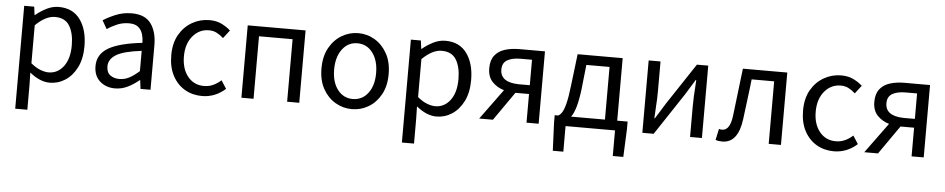

<svg xmlns="http://www.w3.org/2000/svg" viewBox="-43 -881 7065 1435"><g transform="rotate(5 3490.0 -164.0)"><path d="M92 229V-543H167L175 -481H178Q215 -512 259.5 -534.5Q304 -557 351 -557Q456 -557 511.5 -481Q567 -405 567 -280Q567 -187 534 -121.5Q501 -56 447.5 -21.5Q394 13 331 13Q258 13 181 -50L183 45V229ZM316 -63Q384 -63 428 -120.5Q472 -178 472 -279Q472 -369 439 -424.5Q406 -480 329 -480Q260 -480 183 -405V-120Q220 -89 254.5 -76Q289 -63 316 -63Z M821 13Q753 13 707.5 -27.5Q662 -68 662 -141Q662 -230 743 -277.5Q824 -325 996 -344Q996 -379 986.5 -410.5Q977 -442 953 -461.5Q929 -481 884 -481Q837 -481 795.5 -463.5Q754 -446 721 -423L685 -486Q723 -511 778.5 -534Q834 -557 899 -557Q998 -557 1042.5 -496Q1087 -435 1087 -334V0H1012L1004 -65H1001Q962 -32 916.5 -9.5Q871 13 821 13ZM847 -60Q887 -60 922 -78.5Q957 -97 996 -132V-284Q861 -268 806 -234Q751 -200 751 -147Q751 -101 779 -80.5Q807 -60 847 -60Z M1474 13Q1402 13 1344.5 -20.5Q1287 -54 1253 -117.5Q1219 -181 1219 -271Q1219 -362 1255.5 -425.5Q1292 -489 1352 -523Q1412 -557 1481 -557Q1534 -557 1572.5 -538Q1611 -519 1640 -493L1593 -432Q1569 -454 1543 -467.5Q1517 -481 1484 -481Q1411 -481 1362.5 -423Q1314 -365 1314 -271Q1314 -177 1360.5 -120Q1407 -63 1482 -63Q1520 -63 1552 -78Q1584 -93 1610 -117L1649 -56Q1572 13 1474 13Z M1769 0V-543H2203V0H2112V-469H1860V0Z M2598 13Q2532 13 2474.5 -20.5Q2417 -54 2381.5 -117.5Q2346 -181 2346 -271Q2346 -362 2381.5 -425.5Q2417 -489 2474.5 -523Q2532 -557 2598 -557Q2665 -557 2722 -523Q2779 -489 2814.5 -425.5Q2850 -362 2850 -271Q2850 -181 2814.5 -117.5Q2779 -54 2722 -20.5Q2665 13 2598 13ZM2598 -63Q2669 -63 2712.5 -120Q2756 -177 2756 -271Q2756 -365 2712.5 -423Q2669 -481 2598 -481Q2528 -481 2484.5 -423Q2441 -365 2441 -271Q2441 -177 2484.5 -120Q2528 -63 2598 -63Z M2993 229V-543H3068L3076 -481H3079Q3116 -512 3160.5 -534.5Q3205 -557 3252 -557Q3357 -557 3412.5 -481Q3468 -405 3468 -280Q3468 -187 3435 -121.5Q3402 -56 3348.5 -21.5Q3295 13 3232 13Q3159 13 3082 -50L3084 45V229ZM3217 -63Q3285 -63 3329 -120.5Q3373 -178 3373 -279Q3373 -369 3340 -424.5Q3307 -480 3230 -480Q3161 -480 3084 -405V-120Q3121 -89 3155.5 -76Q3190 -63 3217 -63Z M3908 -281V-472H3823Q3759 -472 3722.5 -450.5Q3686 -429 3686 -380Q3686 -284 3823 -281ZM3808 -543H3999V0H3908V-215H3808H3806L3656 0H3553L3719 -227Q3665 -243 3630 -280.5Q3595 -318 3595 -382Q3595 -442 3623 -477.5Q3651 -513 3699 -528Q3747 -543 3808 -543Z M4316 -469 4296 -285Q4277 -128 4236 -74H4490V-469ZM4582 -74H4660V-17L4651 192H4572V0H4201V192H4122L4113 -17V-74H4139Q4154 -81 4167.5 -101.5Q4181 -122 4193 -169Q4205 -216 4215 -302L4244 -543H4582Z M4777 0V-543H4866V-316Q4866 -261 4861 -191Q4859 -154 4857 -116H4861Q4877 -142 4897 -174Q4917 -206 4933 -232L5139 -543H5224V0H5135V-227Q5135 -297 5142 -390Q5143 -409 5144 -428H5140Q5134 -419 5128 -408Q5095 -356 5068 -311L4862 0Z M5377 13Q5347 13 5327 5L5345 -79Q5354 -75 5369 -75Q5398 -75 5416.5 -103Q5435 -131 5442 -191Q5457 -313 5471 -435Q5478 -489 5484 -543H5817V0H5725V-469H5556Q5551 -429 5547 -390Q5534 -279 5519 -168Q5496 13 5377 13Z M6214 13Q6142 13 6084.5 -20.5Q6027 -54 5993 -117.5Q5959 -181 5959 -271Q5959 -362 5995.5 -425.5Q6032 -489 6092 -523Q6152 -557 6221 -557Q6274 -557 6312.5 -538Q6351 -519 6380 -493L6333 -432Q6309 -454 6283 -467.5Q6257 -481 6224 -481Q6151 -481 6102.5 -423Q6054 -365 6054 -271Q6054 -177 6100.5 -120Q6147 -63 6222 -63Q6260 -63 6292 -78Q6324 -93 6350 -117L6389 -56Q6312 13 6214 13Z M6797 -281V-472H6712Q6648 -472 6611.5 -450.5Q6575 -429 6575 -380Q6575 -284 6712 -281ZM6697 -543H6888V0H6797V-215H6697H6695L6545 0H6442L6608 -227Q6554 -243 6519 -280.5Q6484 -318 6484 -382Q6484 -442 6512 -477.5Q6540 -513 6588 -528Q6636 -543 6697 -543Z"/></g></svg>

Font: Noto Sans CJK KR Regular (TTF)
Style: Regular
Weight: 400
Designer: Ryoko NISHIZUKA 西塚涼子 (kana & ideographs); Paul D. Hunt (Latin, Greek & Cyrillic); Wenlong ZHANG 张文龙 (bopomofo); Sandoll 
Foundry: Adobe Systems Incorporated
Version: Version 1.004;PS 1.004;hotconv 1.0.82;makeotf.lib2.5.63406